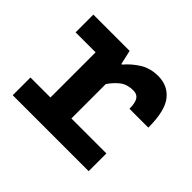

<svg xmlns="http://www.w3.org/2000/svg" viewBox="-121 -677 842 842"><g transform="rotate(45 300.0 -255.5)"><path d="M39 -110H163V-390H39V-500H264L279 -434H283Q311 -467 347 -489Q383 -511 431 -511Q491 -511 525.5 -467Q560 -423 560 -320H443Q443 -356 432.5 -372.5Q422 -389 399 -389Q359 -389 334.5 -369Q310 -349 293 -323V-110H510V0H39Z"/></g></svg>

Font: PT Mono
Style: Bold
Weight: 700
Monospace: yes
Designer: A.Korolkova, I.Chaeva
Foundry: ParaType Ltd
Version: Version 1.000 OFL